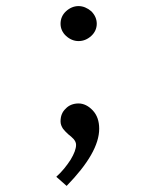

<svg xmlns="http://www.w3.org/2000/svg" viewBox="-20 -443 540 631"><path d="M306 -20C306 -45 299 -65 285 -80C271 -95 255 -103 238 -103C221 -103 206 -97 196 -86C184 -75 179 -61 179 -44C179 -35 182 -28 187 -20C192 -14 198 -7 204 -2C211 3 217 9 222 14C227 20 230 26 230 33C230 46 224 62 212 82C199 102 184 121 165 138L199 168C270 95 306 33 306 -20ZM280 -406C267 -417 253 -423 238 -423C223 -423 209 -417 197 -406C185 -395 179 -381 179 -365C179 -350 185 -336 197 -325C209 -314 223 -308 238 -308C254 -308 268 -314 280 -325C292 -336 298 -350 298 -365C298 -380 292 -394 280 -406Z"/></svg>

Font: Inconsolatazi4
Style: Regular
Weight: 400
Designer: Raph Levien, Kirill Tkachev
Foundry: Cyreal
Version: Version 1.013